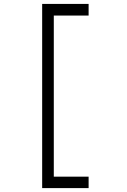

<svg xmlns="http://www.w3.org/2000/svg" viewBox="-20 -854 655 990"><path d="M436.9 115.9H197.4V-833.8H436.9V-773.8H257.4V56.9H436.9Z"/></svg>

Font: Fira Code Fixed Light
Style: Regular
Weight: 300
Monospace: yes
Designer: Carrois Corporate, Edenspiekermann AG, Nikita Prokopov
Foundry: Carrois Corporate, Edenspiekermann AG, Nikita Prokopov
Version: Version 5.002